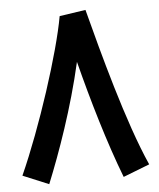

<svg xmlns="http://www.w3.org/2000/svg" viewBox="-51 -721 647 783"><g transform="rotate(-5 272.5 -329.5)"><path d="M119 18C169 -105 233 -284 275 -469C316 -308 368 -130 424 15L532 -27C452 -206 374 -501 328 -677L221 -661C195 -514 98 -215 13 -26Z"/></g></svg>

Font: Noto Sans Arabic UI Cn SmBd
Style: Regular
Weight: 600
Width: 3
Designer: Monotype Design Team, Nadine Chahine and Nizar Qandah
Foundry: Monotype Imaging Inc.
Version: Version 2.010